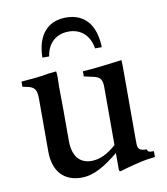

<svg xmlns="http://www.w3.org/2000/svg" viewBox="-78 -729 703 808"><g transform="rotate(-10 273.5 -324.5)"><path d="M356 -514C348 -569 311 -603 259 -603C205 -603 168 -570 160 -514H131C133 -614 182 -663 258 -663C334 -663 382 -614 385 -514ZM525 -45C504 -45 500 -46 496 -58H485C457 -62 458 -74 458 -108V-419C458 -428 457 -437 457 -446C404 -440 348 -431 289 -428V-406L329 -397C356 -391 366 -381 366 -346V-99C332 -69 298 -50 260 -50C214 -50 180 -79 180 -150V-292C180 -322 179 -351 179 -380C179 -394 180 -408 180 -422C180 -433 179 -441 178 -447L148 -444C106 -436 65 -433 27 -430V-408L46 -404C75 -398 87 -388 87 -347V-121C87 -34 133 12 206 12C260 12 308 -18 366 -65V8C366 12 372 14 372 14C398 6 461 -12 501 -17L525 -20Z"/></g></svg>

Font: Sibila
Style: Regular
Weight: 400
Designer: Stefan Peev
Foundry: Context Ltd
Version: Version 1.000